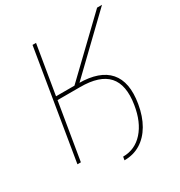

<svg xmlns="http://www.w3.org/2000/svg" viewBox="-195 -861 1039 1110"><g transform="rotate(-30 324.5 -306.0)"><path d="M171.9 -378.9 175.8 -402.3H304.7Q444.8 -401.9 505.6 -332.3Q566.4 -262.7 543.5 -126.5Q530.8 -50.8 499 3.7Q467.3 58.1 419.9 87.2Q372.6 116.2 312 116.2L315.9 93.8Q395.5 93.8 450 33Q504.4 -27.8 521 -133.3Q541 -257.8 486.6 -318.6Q432.1 -379.4 300.8 -378.9ZM64.9 0 185.1 -727.5H208.5L154.3 -402.3H277.3L616.2 -727.5H648.9L286.6 -378.9H150.9L87.9 0Z"/></g></svg>

Font: Inter 16pt Thin
Style: Italic
Weight: 250
Italic angle: -9.3988°
Version: Version 4.001;git-66647c0bb